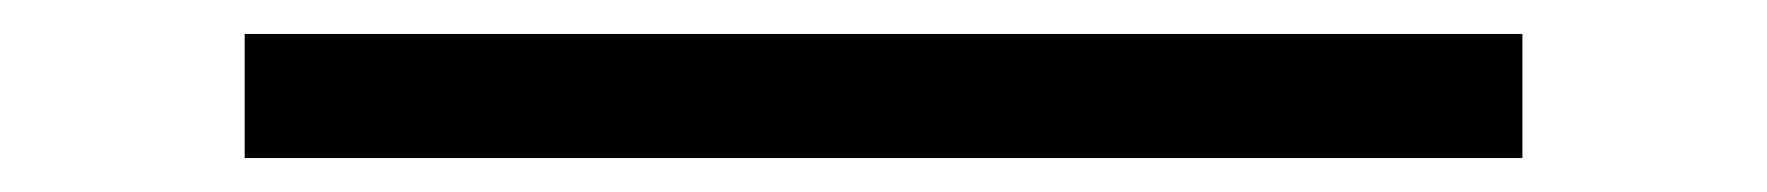

<svg xmlns="http://www.w3.org/2000/svg" viewBox="-20 -437 1040 113"><path d="M124 -417H876V-344H124Z"/></svg>

Font: DotGothic16
Style: Regular
Weight: 400
Designer: Fontworks Inc.
Foundry: Fontworks Inc.
Version: Version 1.100